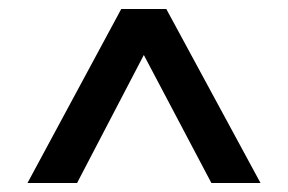

<svg xmlns="http://www.w3.org/2000/svg" viewBox="-20 -720 639 426"><path d="M249 -700H349L558 -314H449L278 -638H320L151 -314H41Z"/></svg>

Font: Pathway Extreme 8pt Thin 12pt
Style: Bold
Weight: 700
Version: Version 1.001;gftools[0.9.26]